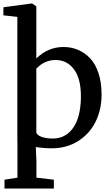

<svg xmlns="http://www.w3.org/2000/svg" viewBox="-21 -840 644 1102"><path d="M78.6 -27.3V-743.2L-1.5 -752V-798.3L161.1 -820.3H163.1L187.5 -803.7V-504.4Q254.4 -570.3 343.8 -570.3Q387.2 -570.3 425.5 -554.4Q463.9 -538.6 494.9 -506.8Q525.9 -475.1 543.9 -421.4Q562 -367.7 562 -297.4Q562 -211.4 527.8 -141.8Q493.7 -72.3 427.7 -30.5Q361.8 11.2 275.4 11.2Q230 11.2 184.6 3.9L188 83V179.7L288.1 191.4V242.2H4.9V191.4L79.1 179.7V-26.9Q78.6 -26.9 78.6 -27.3ZM298.3 -495.6Q233.9 -495.6 187.5 -445.8V-78.1Q194.3 -62 220.5 -53.5Q246.6 -44.9 282.7 -44.9Q354.5 -44.9 397.9 -105Q441.4 -165 443.4 -279.8Q444.8 -385.3 404.8 -440.4Q364.7 -495.6 298.3 -495.6Z"/></svg>

Font: HaufeMerriweather
Style: Regular
Weight: 400
Designer: Eben Sorkin ( eben@eyebytes.com )
Foundry: Eben Sorkin
Version: Version 1.56